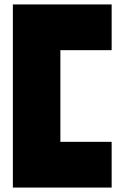

<svg xmlns="http://www.w3.org/2000/svg" viewBox="-20 -745 552 865"><path d="M38 -106V-725H252V-106ZM38 100V-106H483V100ZM252 -519V-725H483V-519Z"/></svg>

Font: Foldit ExtraBold
Style: Regular
Weight: 800
Version: Version 1.003